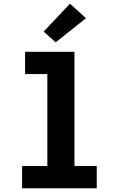

<svg xmlns="http://www.w3.org/2000/svg" viewBox="-20 -1014 640 1034"><path d="M99 0V-120H235V-615H115V-735H381V-120H501V0ZM280 -786 215 -844 357 -994 443 -916Z"/></svg>

Font: Iosevka Custom Heavy Extended
Style: Regular
Weight: 900
Width: 7
Monospace: yes
Designer: Belleve Invis
Foundry: Belleve Invis
Version: Version 11.2.4; ttfautohint (v1.8.4)